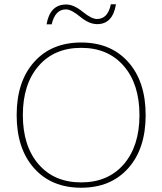

<svg xmlns="http://www.w3.org/2000/svg" viewBox="-20 -869 760 899"><path d="M523 -849Q508 -756 435 -756Q397 -756 355.5 -790.5Q314 -825 289 -825Q238 -825 222 -755H198Q214 -848 290 -848Q325 -848 367 -814Q409 -780 434 -780Q485 -780 499 -849ZM139.5 -578.5Q221 -670 360 -670Q499 -670 580.5 -578.5Q662 -487 662 -330Q662 -173 580.5 -81.5Q499 10 360 10Q221 10 139.5 -81.5Q58 -173 58 -330Q58 -487 139.5 -578.5ZM559.5 -560Q486 -645 360 -645Q234 -645 160.5 -560Q87 -475 87 -330Q87 -185 160.5 -100Q234 -15 360 -15Q486 -15 559.5 -100Q633 -185 633 -330Q633 -475 559.5 -560Z"/></svg>

Font: Elaine Sans ExtraLight
Style: Regular
Weight: 275
Designer: Wei Huang
Foundry: Wei Huang
Version: Version 2.001;December 24, 2019;FontCreator 12.0.0.2547 64-b